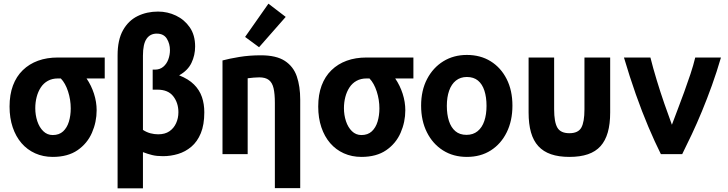

<svg xmlns="http://www.w3.org/2000/svg" viewBox="-20 -839 3960 1045"><path d="M267 15Q215 15 171.5 -4.5Q128 -24 97 -60Q66 -96 49 -146.5Q32 -197 32 -259Q32 -324 50.5 -373.5Q69 -423 104 -457Q139 -491 187 -508.5Q235 -526 295 -526H550V-412H451Q477 -374 491.5 -329Q506 -284 506 -239Q506 -175 480.5 -116.5Q455 -58 402 -21.5Q349 15 267 15ZM267 -104Q302 -104 323.5 -124Q345 -144 355 -177Q365 -210 365 -249Q365 -296 350.5 -341Q336 -386 311 -412H295Q264 -412 240.5 -399Q217 -386 202 -363Q187 -340 179.5 -311Q172 -282 172 -250Q172 -213 183 -179.5Q194 -146 215.5 -125Q237 -104 267 -104Z M620 186V-538Q620 -622 649.5 -674.5Q679 -727 729 -751.5Q779 -776 840 -776Q892 -776 938 -754Q984 -732 1013 -690Q1042 -648 1042 -586Q1042 -538 1022 -496.5Q1002 -455 955 -429Q1006 -409 1036 -379Q1066 -349 1079 -311Q1092 -273 1092 -228Q1092 -160 1073 -114Q1054 -68 1021.5 -40.5Q989 -13 949 -1Q909 11 867 11Q833 11 808.5 5Q784 -1 758 -11V186ZM841 -108Q878 -108 902 -124.5Q926 -141 938.5 -168.5Q951 -196 951 -228Q951 -279 923 -315Q895 -351 837 -351H811V-460H823Q850 -460 868.5 -475.5Q887 -491 896 -515.5Q905 -540 905 -566Q905 -601 888 -628.5Q871 -656 833 -656Q797 -656 777.5 -627.5Q758 -599 758 -536V-132Q778 -119 799 -113.5Q820 -108 841 -108Z M1476 185V-279Q1476 -328 1469 -358.5Q1462 -389 1443.5 -403.5Q1425 -418 1391 -418Q1376 -418 1360.5 -416.5Q1345 -415 1328 -413V0H1191V-510Q1228 -520 1282.5 -529Q1337 -538 1400 -538Q1484 -538 1530.5 -507.5Q1577 -477 1595.5 -423Q1614 -369 1614 -297V185ZM1390 -582 1314 -638 1441 -819 1535 -747Z M1947 15Q1895 15 1851.5 -4.5Q1808 -24 1777 -60Q1746 -96 1729 -146.5Q1712 -197 1712 -259Q1712 -324 1730.5 -373.5Q1749 -423 1784 -457Q1819 -491 1867 -508.5Q1915 -526 1975 -526H2230V-412H2131Q2157 -374 2171.5 -329Q2186 -284 2186 -239Q2186 -175 2160.5 -116.5Q2135 -58 2082 -21.5Q2029 15 1947 15ZM1947 -104Q1982 -104 2003.5 -124Q2025 -144 2035 -177Q2045 -210 2045 -249Q2045 -296 2030.5 -341Q2016 -386 1991 -412H1975Q1944 -412 1920.5 -399Q1897 -386 1882 -363Q1867 -340 1859.5 -311Q1852 -282 1852 -250Q1852 -213 1863 -179.5Q1874 -146 1895.5 -125Q1917 -104 1947 -104Z M2521 15Q2447 15 2391 -20.5Q2335 -56 2303.5 -119Q2272 -182 2272 -264Q2272 -347 2304.5 -409Q2337 -471 2393 -505.5Q2449 -540 2521 -540Q2595 -540 2650.5 -505.5Q2706 -471 2737.5 -409Q2769 -347 2769 -264Q2769 -182 2738 -119Q2707 -56 2651.5 -20.5Q2596 15 2521 15ZM2519 -105Q2555 -105 2579.5 -125Q2604 -145 2616 -180.5Q2628 -216 2628 -263Q2628 -310 2616.5 -345.5Q2605 -381 2581.5 -400.5Q2558 -420 2521 -420Q2486 -420 2461.5 -400.5Q2437 -381 2424.5 -345.5Q2412 -310 2412 -263Q2412 -216 2423.5 -180.5Q2435 -145 2458.5 -125Q2482 -105 2519 -105Z M3079 15Q3021 15 2979 0.5Q2937 -14 2910 -43.5Q2883 -73 2870 -118.5Q2857 -164 2857 -227V-526H2996V-244Q2996 -175 3013.5 -144.5Q3031 -114 3079 -114Q3127 -114 3144 -144.5Q3161 -175 3161 -244V-526H3301V-227Q3301 -164 3288 -118.5Q3275 -73 3248.5 -43.5Q3222 -14 3180 0.5Q3138 15 3079 15Z M3577 0Q3544 -66 3509 -148.5Q3474 -231 3440.5 -326Q3407 -421 3376 -526H3520Q3534 -470 3554 -404Q3574 -338 3596 -274.5Q3618 -211 3637 -160Q3651 -198 3668.5 -243.5Q3686 -289 3704 -338.5Q3722 -388 3738 -436Q3754 -484 3764 -526H3904Q3881 -447 3854.5 -373.5Q3828 -300 3800.5 -233.5Q3773 -167 3745.5 -108.5Q3718 -50 3693 0Z"/></svg>

Font: Ubuntu Sans Mono
Style: Bold
Weight: 700
Monospace: yes
Designer: Dalton Maag Ltd
Foundry: Dalton Maag Ltd
Version: Version 1.006